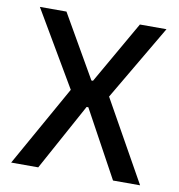

<svg xmlns="http://www.w3.org/2000/svg" viewBox="-74 -707 723 775"><g transform="rotate(10 287.0 -319.5)"><path d="M22.5 0 215 -342.5V-320L27.5 -639H136.5L284 -382.5H290.5L437.5 -639H546.5L359 -320V-342.5L551 0H440L290.5 -274H283.5L133.5 0Z"/></g></svg>

Font: Anek Latin Medium
Style: Regular
Weight: 500
Designer: Yesha Goshar
Foundry: Ek Type
Version: Version 1.003